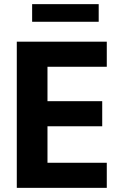

<svg xmlns="http://www.w3.org/2000/svg" viewBox="-20 -906 583 926"><path d="M61 0V-705H495V-584H209V-418H473V-297H209V-121H495V0ZM135 -801V-886H456V-801Z"/></svg>

Font: Nunito Sans 12pt ExtraLight
Style: Weight 830 Width 84 Optical size 12.0 YTLC 445
Weight: 830
Width: 4
Designer: Vernon Adams
Foundry: Vernon Adams
Version: Version 3.101;gftools[0.9.27]